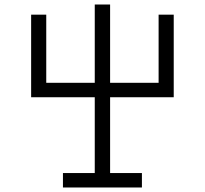

<svg xmlns="http://www.w3.org/2000/svg" viewBox="-20 -695 908 851"><path d="M259 136V72H400V-264H118V-630H185V-328H400V-675H468V-328H683V-630H750V-264H468V72H609V136Z"/></svg>

Font: Zaghawa Beria
Style: Regular
Weight: 400
Designer: Anonymous
Foundry: Designed by a volunteer who chooses to remain anonymous, in cooperation with SIL International and the Mission Protestan
Version: Version 1.001